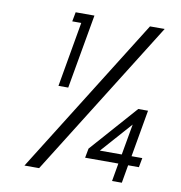

<svg xmlns="http://www.w3.org/2000/svg" viewBox="-87 -886 910 967"><g transform="rotate(10 367.5 -402.5)"><path d="M251 -425H201L259 -757H213L222 -805H318ZM678 -800 177 0H102L603 -800ZM671 -92H616L600 0H550L566 -92H396L405 -140L617 -380H667L625 -140H680ZM575 -140 603 -298 463 -140Z"/></g></svg>

Font: Gauge
Style: Oblique
Weight: 400
Italic angle: -80°
Designer: Daniel Pimley
Foundry: Daniel Pimley
Version: Version 2.0